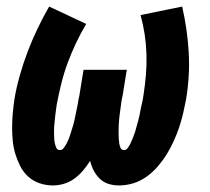

<svg xmlns="http://www.w3.org/2000/svg" viewBox="-20 -558 640 586"><path d="M141 8Q120 8 100 1Q80 -6 65.5 -19.5Q51 -33 42 -50.5Q33 -68 27 -87.5Q21 -107 19 -127.5Q17 -148 17 -169.5Q17 -191 19 -212.5Q21 -234 24 -255Q30 -291 40.5 -328Q51 -365 64.5 -400.5Q78 -436 94.5 -470.5Q111 -505 130 -538L243 -485Q226 -456 212 -426.5Q198 -397 186.5 -366Q175 -335 167 -302.5Q159 -270 153 -238Q152 -231 151 -223.5Q150 -216 149 -208.5Q148 -201 147.5 -193.5Q147 -186 146 -178.5Q145 -171 145 -164Q145 -157 145 -149.5Q145 -142 145.5 -134.5Q146 -127 147.5 -120Q149 -113 152 -106.5Q155 -100 163 -100Q170 -100 175 -107Q180 -114 183.5 -120.5Q187 -127 190 -134.5Q193 -142 195 -149Q197 -156 199.5 -163.5Q202 -171 204 -178Q206 -185 207.5 -192.5Q209 -200 210.5 -207Q212 -214 213.5 -221.5Q215 -229 216.5 -236Q218 -243 219 -250.5Q220 -258 222 -265L235 -345H367L354 -265Q352 -258 351 -250.5Q350 -243 349 -236Q348 -229 347 -221.5Q346 -214 345 -206.5Q344 -199 343.5 -192Q343 -185 342.5 -177.5Q342 -170 342 -163Q342 -156 342 -148.5Q342 -141 342.5 -134Q343 -127 344 -120Q345 -113 348 -106.5Q351 -100 359 -100Q365 -100 369.5 -106Q374 -112 377 -118Q380 -124 382.5 -130Q385 -136 387.5 -142Q390 -148 392 -154.5Q394 -161 395.5 -167Q397 -173 399 -179.5Q401 -186 402.5 -192.5Q404 -199 405.5 -205Q407 -211 408 -217.5Q409 -224 410.5 -230.5Q412 -237 413.5 -243Q415 -249 416 -255.5Q417 -262 418 -268Q423 -300 425.5 -331Q428 -362 427 -393Q426 -424 421.5 -453.5Q417 -483 409 -512L536 -538Q544 -503 549 -468Q554 -433 556 -397.5Q558 -362 556 -327Q554 -292 548 -255Q544 -234 539 -212.5Q534 -191 527 -170Q520 -149 510.5 -128Q501 -107 489 -87.5Q477 -68 461.5 -50Q446 -32 427 -18.5Q408 -5 386.5 1.5Q365 8 343 8Q326 8 310.5 3Q295 -2 284 -13Q273 -24 266 -37.5Q259 -51 255 -67Q245 -51 233 -37Q221 -23 206.5 -12.5Q192 -2 175 3Q158 8 141 8Z"/></svg>

Font: Iosevka Curly Heavy Extended
Style: Italic
Weight: 900
Width: 7
Italic angle: -9°
Monospace: yes
Designer: Belleve Invis
Foundry: Belleve Invis
Version: Version 11.1.0; ttfautohint (v1.8.3)